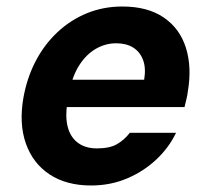

<svg xmlns="http://www.w3.org/2000/svg" viewBox="-20 -558 644 590"><path d="M260 12Q184 12 132.5 -22Q81 -56 59.5 -117Q38 -178 52 -258Q63 -319 89.5 -370Q116 -421 156.5 -459Q197 -497 247.5 -517.5Q298 -538 356 -538Q434 -538 483.5 -504Q533 -470 551.5 -410.5Q570 -351 557 -276Q556 -266 553 -254Q550 -242 547 -229H146L161 -313H423Q429 -349 419.5 -374Q410 -399 389 -412Q368 -425 337 -425Q304 -425 274.5 -408Q245 -391 223.5 -357.5Q202 -324 192 -272L187 -243Q180 -200 188 -168.5Q196 -137 219 -119.5Q242 -102 278 -102Q317 -102 339.5 -115Q362 -128 379 -150H521Q499 -104 460 -67.5Q421 -31 370 -9.5Q319 12 260 12Z"/></svg>

Font: DM Sans 9pt ExtraBold
Style: Italic
Weight: 800
Italic angle: -10°
Version: Version 4.004;gftools[0.9.30]